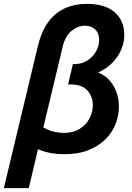

<svg xmlns="http://www.w3.org/2000/svg" viewBox="-44 -796 689 1001"><path d="M-24 185 154 -558Q173 -635 209 -683Q245 -731 296 -753.5Q347 -776 409 -776Q503 -776 553.5 -732.5Q604 -689 604 -613Q604 -577 589 -540Q574 -503 544.5 -471.5Q515 -440 468 -418Q521 -396 548.5 -347Q576 -298 576 -241Q576 -196 559.5 -152Q543 -108 508 -72Q473 -36 419 -14Q365 8 290 8Q259 8 224.5 2.5Q190 -3 154 -18L106 185ZM288 -103Q338 -103 372 -124.5Q406 -146 423 -179.5Q440 -213 440 -248Q440 -292 412 -324Q384 -356 322 -356H311L336 -462H345Q375 -462 398.5 -473.5Q422 -485 438.5 -503Q455 -521 464 -543.5Q473 -566 473 -588Q473 -623 452 -642.5Q431 -662 398 -662Q363 -662 329.5 -635.5Q296 -609 283 -553L182 -132Q208 -116 236.5 -109.5Q265 -103 288 -103Z"/></svg>

Font: Ubuntu Sans
Style: Bold Italic
Weight: 700
Italic angle: -13.5°
Designer: Dalton Maag Ltd
Foundry: Dalton Maag Ltd
Version: Version 1.006